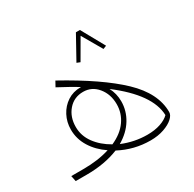

<svg xmlns="http://www.w3.org/2000/svg" viewBox="-150 -828 1008 999"><g transform="rotate(-30 353.5 -329.0)"><path d="M638 -68Q638 -50 618 -31.5Q598 -13 562 -0.5Q526 12 481 12Q383 12 296 -34Q212 0 103 0H37L30 -34H102Q192 -34 261 -56Q209 -91 179 -139.5Q149 -188 149 -244Q149 -289 169 -327Q189 -365 223.5 -387.5Q258 -410 302 -410H306Q269 -433 190 -475L207 -506Q421 -388 529.5 -284.5Q638 -181 638 -68ZM298 -70Q359 -97 390.5 -141.5Q422 -186 422 -240Q422 -300 388 -341.5Q354 -383 302 -383Q247 -383 212.5 -343Q178 -303 178 -243Q178 -190 210.5 -145.5Q243 -101 298 -70ZM613 -64Q609 -190 429 -327Q450 -288 450 -241Q450 -185 420 -135.5Q390 -86 332 -52Q405 -22 481 -22Q526 -22 560 -33.5Q594 -45 613 -64ZM348 -531 425 -670H449L526 -531L506 -523L437 -642L368 -523Z"/></g></svg>

Font: FiraGO UltraLight
Style: Italic
Weight: 200
Italic angle: -8°
Designer: bBox Type GmbH
Foundry: bBox Type GmbH
Version: Version 1.001